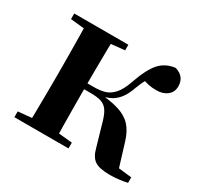

<svg xmlns="http://www.w3.org/2000/svg" viewBox="-125 -701 886 859"><g transform="rotate(30 318.0 -271.0)"><path d="M37.2 0V-29.9L147 -40.2H208.6L316.8 -29.9V0ZM37.2 -506.8V-535.7H316.8V-506.8L208.6 -495.5H147ZM105.9 0Q107.6 -25.5 108.1 -67.4Q108.6 -109.4 109.1 -154.7Q109.6 -200 109.6 -234.8V-301.2Q109.6 -335.7 109.1 -381Q108.6 -426.4 108.1 -468.7Q107.6 -511 105.9 -535.7H247.6Q246.6 -511 246.1 -468.2Q245.6 -425.4 245.1 -377.7Q244.6 -330 244.6 -289.8V-269.3Q244.6 -217.7 245.1 -164.9Q245.6 -112.1 246.1 -68.8Q246.6 -25.5 247.6 0ZM422.8 -64.1 388.9 -181.4Q379.5 -214.7 366.8 -232.8Q354 -250.9 333.6 -257.6Q313.3 -264.3 279.4 -264.3H176.9V-294.5H279.8Q307.9 -294.5 332 -301Q356.1 -307.4 377 -329.9Q398 -352.3 414.3 -399.3Q441 -476.8 471.5 -511.4Q502 -545.9 552.1 -551.9Q603.7 -536.4 603.7 -485.9Q603.7 -456 582 -438.9Q560.2 -421.8 527.7 -421.8Q503.5 -421.8 485.8 -425.6Q468.1 -429.3 448 -436.9L498.8 -479.7Q477.6 -455.6 465.7 -437.1Q453.8 -418.5 442 -386.8Q427.7 -345.1 408.8 -322.2Q389.8 -299.2 365.9 -288.8Q341.9 -278.3 312.2 -273.1L314.4 -283.3Q378.6 -278.6 419.1 -265.1Q459.6 -251.7 483.3 -225.1Q507.1 -198.6 520.6 -153.9L564.3 -11.8L469.7 -46L624.6 -28.2V0Q605.7 4.5 581.6 7.3Q557.5 10.2 536.2 10.2Q481.1 10.2 457.3 -6Q433.5 -22.2 422.8 -64.1Z"/></g></svg>

Font: Noto Serif SC ExtraLight
Style: Regular
Weight: 200
Designer: Ryoko NISHIZUKA 西塚涼子 (kana & ideographs); Frank Grießhammer (Latin, Greek & Cyrillic); Wenlong ZHANG 张文龙 (bopomofo); San
Foundry: Adobe
Version: Version 2.002-H1;hotconv 1.1.0;makeotfexe 2.6.0